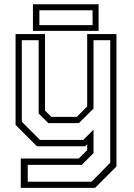

<svg xmlns="http://www.w3.org/2000/svg" viewBox="-20 -704 643 924"><path d="M158 0 55 -103V-540H196.5V-172L227 -141.5H349.5L399.5 -191.5V-540H540.5V97L437.5 200H80V59H359L399.5 18.5V-10L389.5 0ZM113.5 170.5H420.5L510.5 79V-510.5H430V-181.5L359.5 -111.5H212.5L166 -158V-510.5H85V-118L172.5 -30.5H380.5L430 -80V33L373.5 89.5H113.5ZM138.5 -555.5V-683.5H454.5V-555.5ZM169.5 -583H425.5V-654.5H169.5Z"/></svg>

Font: Tourney Thin Light
Style: Regular
Weight: 300
Version: Version 1.015